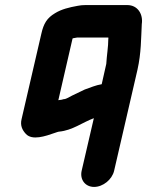

<svg xmlns="http://www.w3.org/2000/svg" viewBox="-20 -534 580 757"><path d="M399 -282 381 -202C357 -198 337 -189 314 -181C299 -174 279 -164 264 -157C255 -153 242 -143 231 -143C228 -142 226 -142 224 -141C223 -141 218 -140 210 -139L266 -382C267 -382 267 -382 267 -383C272 -384 279 -385 284 -386H407C408 -384 407 -382 407 -380C407 -350 401 -316 399 -282ZM351 203C386 203 422 174 430 139L522 -259C537 -326 536 -382 539 -439C545 -478 523 -514 482 -514H316C306 -514 295 -513 286 -511C253 -505 223 -498 197 -482C165 -463 152 -441 143 -401L65 -64C59 -39 68 -21 82 -6C107 21 159 3 196 -10C200 -11 209 -15 213 -15C266 -20 304 -51 350 -68L302 139C294 174 316 203 351 203Z"/></svg>

Font: Electronic
Style: SuThkIt
Weight: 900
Version: Version 1.011